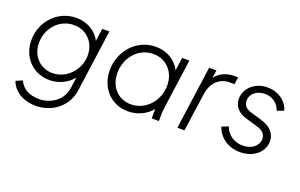

<svg xmlns="http://www.w3.org/2000/svg" viewBox="-90 -919 2365 1516"><g transform="rotate(20 1092.5 -161.5)"><path d="M273 220C411 220 528 126 546 -6L619 -531H559L544 -425C507 -496 432 -543 339 -543C183 -543 63 -413 63 -257C63 -113 166 -8 304 -8C381 -8 452 -42 498 -99L486 -10C470 106 369 161 278 161C189 161 133 122 110 66L55 89C82 164 159 220 273 220ZM127 -257C127 -382 220 -483 340 -483C448 -483 523 -401 523 -294C523 -173 427 -68 307 -68C201 -68 127 -150 127 -257Z M971 12C1049 12 1122 -22 1169 -80C1167 -52 1167 -28 1168 0H1228C1227 -41 1228 -73 1234 -120L1291 -531H1230L1215 -421C1178 -496 1102 -543 1006 -543C847 -543 726 -408 726 -246C726 -100 826 12 971 12ZM790 -244C790 -374 881 -483 1007 -483C1113 -483 1194 -403 1194 -286C1194 -157 1099 -48 973 -48C865 -48 790 -131 790 -244Z M1383 0H1443L1488 -320C1502 -418 1563 -478 1649 -478H1690L1698 -538H1665C1599 -538 1543 -511 1509 -465L1518 -531H1457Z M1913 12C2023 12 2107 -57 2107 -147C2107 -220 2056 -264 1983 -285L1897 -310C1845 -325 1823 -350 1823 -389C1823 -446 1874 -488 1944 -488C2006 -488 2053 -454 2075 -394L2130 -415C2109 -492 2035 -543 1945 -543C1841 -543 1761 -472 1761 -382C1761 -318 1801 -273 1881 -251L1962 -228C2018 -213 2044 -186 2044 -146C2044 -87 1990 -44 1915 -44C1843 -44 1786 -83 1761 -149L1707 -128C1733 -43 1814 12 1913 12Z"/></g></svg>

Font: Mluvka Light
Style: Italic
Weight: 300
Italic angle: -8°
Designer: Modified by Jiří Krblich, Original typeface by Gumpita Rahayu
Foundry: Gumpita Rahayu & Jiří Krblich
Version: Version 2.000;Glyphs 3.1.1 (3134)